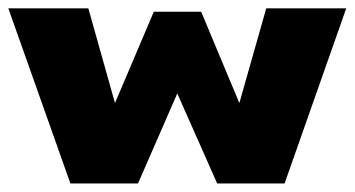

<svg xmlns="http://www.w3.org/2000/svg" viewBox="-44 -430 832 450"><path d="M371.5 -211 279.5 0H121L-24.5 -410.5H163L225.5 -188.5L316.5 -402.5H427.5L517 -188.5L580 -410.5H767.5L623 0H465Z"/></svg>

Font: League Spartan Thin ExtraBold
Style: Regular
Weight: 800
Version: Version 2.002